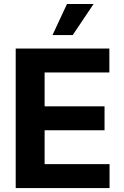

<svg xmlns="http://www.w3.org/2000/svg" viewBox="-20 -953 629 973"><path d="M59.6 -707H534.2V-585.9H206.1V-414.1H509.8V-293H206.1V-121.1H535.2V0H59.6ZM319.3 -932.6H454.1L348.6 -775.4H246.1Z"/></svg>

Font: Pretendard GOV
Style: Bold
Weight: 700
Designer: Base glyphs from Inter by Rasmus Andersson; Hangeul glyphs from Noto Sans CJK(Source Han Sans) by Jang Soo-young and Kan
Foundry: Kil Hyung-jin
Version: Version 1.309